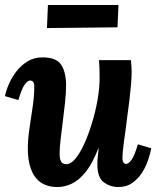

<svg xmlns="http://www.w3.org/2000/svg" viewBox="-21 -742 639 773"><path d="M211 11Q169 11 142.5 -8Q116 -27 103.5 -61.5Q91 -96 91 -143Q91 -180 97.5 -224Q104 -268 110.5 -312Q117 -356 117 -392Q117 -409 111.5 -413.5Q106 -418 101 -418Q90 -418 78 -401Q66 -384 53 -339L-1 -355Q3 -376 14.5 -403Q26 -430 45 -454.5Q64 -479 90 -495Q116 -511 150 -511Q206 -511 225.5 -481Q245 -451 245 -398Q245 -368 241 -330.5Q237 -293 232 -254Q227 -215 223 -180.5Q219 -146 219 -123Q219 -108 222 -98.5Q225 -89 231 -85Q237 -81 247 -81Q264 -81 282.5 -103Q301 -125 318 -162.5Q335 -200 349 -245.5Q363 -291 371.5 -338.5Q380 -386 380 -428Q380 -442 379.5 -465Q379 -488 377 -500H506Q508 -479 508.5 -470.5Q509 -462 509 -452Q509 -431 506.5 -401.5Q504 -372 500 -338Q496 -304 491 -270Q488 -243 484.5 -218Q481 -193 478 -171.5Q475 -150 473.5 -133.5Q472 -117 472 -108Q472 -92 476.5 -87Q481 -82 486 -82Q497 -82 509 -99Q521 -116 534 -161L588 -145Q584 -124 575 -97Q566 -70 550 -45.5Q534 -21 511 -5Q488 11 455 11Q423 11 397 -8Q371 -27 371 -80Q371 -100 373 -114Q375 -128 376 -145H375Q352 -85 325 -51Q298 -17 269 -3Q240 11 211 11ZM168 -629 172 -722H456L452 -632Z"/></svg>

Font: Lora
Style: Italic
Weight: 400
Italic angle: -3°
Designer: Olga Karpushina, Alexei Vanyashin (Cyrillic)
Foundry: Cyreal
Version: Version 3.008